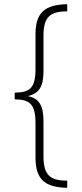

<svg xmlns="http://www.w3.org/2000/svg" viewBox="-20 -735 389 914"><path d="M300 159V125C217 125 187 97 187 9V-158C187 -233 166 -266 114 -277V-278C165 -290 187 -322 187 -395V-565C187 -653 217 -681 300 -681V-715C196 -713 149 -677 149 -573V-405C149 -314 120 -295 50 -294V-262C121 -261 149 -241 149 -148V15C149 122 197 157 300 159Z"/></svg>

Font: Noto Sans ExtraCondensed ExtraLight
Style: Regular
Weight: 200
Width: 2
Designer: Monotype Design Team
Foundry: Monotype Imaging Inc.
Version: Version 2.013